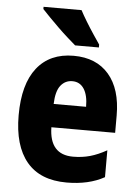

<svg xmlns="http://www.w3.org/2000/svg" viewBox="-55 -808 618 861"><g transform="rotate(5 254.5 -378.0)"><path d="M260 -559Q362 -559 418.5 -493.5Q475 -428 475 -309V-231H188Q190 -108 296 -108Q337 -108 372.5 -118Q408 -128 447 -150V-29Q377 10 277 10Q158 10 97.5 -62.5Q37 -135 37 -272Q37 -412 95 -485.5Q153 -559 260 -559ZM264 -445Q232 -445 211.5 -419.5Q191 -394 189 -336H335Q335 -388 316.5 -416.5Q298 -445 264 -445ZM277 -766Q288 -745 305 -717Q322 -689 340 -662Q358 -635 369 -619V-606H262Q248 -618 226 -637.5Q204 -657 181 -679.5Q158 -702 138 -722.5Q118 -743 106 -756V-766Z"/></g></svg>

Font: Noto Sans Armenian Condensed ExtraBold
Style: Regular
Weight: 800
Width: 3
Designer: Monotype Design Team
Foundry: Monotype Imaging Inc.
Version: Version 2.008; ttfautohint (v1.8.4.7-5d5b)